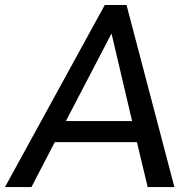

<svg xmlns="http://www.w3.org/2000/svg" viewBox="-49 -756 725 776"><path d="M78.1 0 172.4 -181.6H504.4L547.9 0H655.8L462.4 -735.8H374.5L-28.8 0ZM402.3 -618.2 484.9 -266.6H217.3L400.4 -618.2Z"/></svg>

Font: Winston
Style: Italic
Weight: 400
Italic angle: -8.13011°
Designer: Vernon Adams, Kim Jin-seong, David Berlow, Cristiano Sobral
Foundry: The Winston Project Authors
Version: Version 3.004